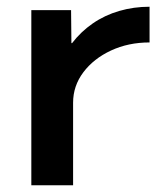

<svg xmlns="http://www.w3.org/2000/svg" viewBox="-20 -550 483 570"><path d="M73 0V-520H191L192 -422H194Q220 -456 255.5 -480.5Q291 -505 334 -517.5Q377 -530 424 -530V-424Q361 -424 309.5 -400Q258 -376 227.5 -335.5Q197 -295 197 -245V0Z"/></svg>

Font: M PLUS 2 Thin SemiBold
Style: Regular
Weight: 600
Version: Version 1.001